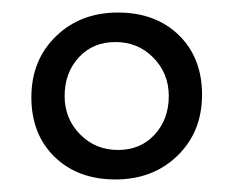

<svg xmlns="http://www.w3.org/2000/svg" viewBox="-20 -694 372 306"><path d="M265 -638Q302 -602 302 -543Q302 -484 263 -446Q224 -408 164 -408Q104 -408 67 -444Q30 -480 30 -539Q30 -598 69 -636Q108 -674 168 -674Q228 -674 265 -638ZM83 -541Q83 -505 107.5 -480Q132 -455 168 -455Q204 -455 226.5 -479.5Q249 -504 249 -541Q249 -577 224.5 -602Q200 -627 164 -627Q128 -627 105.5 -602.5Q83 -578 83 -541Z"/></svg>

Font: Hind Vadodara Light
Style: Regular
Weight: 300
Designer: Hitesh Malaviya
Foundry: Indian Type Foundry
Version: Version 1.000;PS 1.0;hotconv 1.0.86;makeotf.lib2.5.63406; tt